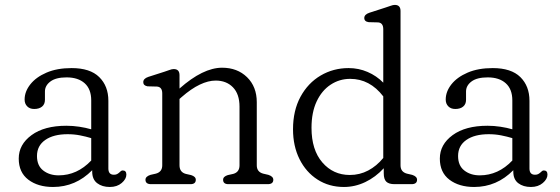

<svg xmlns="http://www.w3.org/2000/svg" viewBox="-20 -752 2285 784"><path d="M56.5 -104.5Q56.5 -162 108.8 -200.2Q161 -238.5 251 -238.5Q277.5 -238.5 304 -234.5Q330.5 -230.5 352.5 -224V-342Q352.5 -388 325.8 -412Q299 -436 252 -436Q208 -436 185.8 -419.2Q163.5 -402.5 163.5 -378.5V-344.5Q163.5 -326.5 151.8 -316.8Q140 -307 119.5 -307Q101.5 -307 91 -317.8Q80.5 -328.5 80.5 -345.5Q80.5 -378 103.8 -407.5Q127 -437 170 -455.5Q213 -474 272.5 -474Q348 -474 385.2 -437.2Q422.5 -400.5 422.5 -340.5V-64Q422.5 -38.5 445 -38.5Q453 -38.5 457.8 -41Q462.5 -43.5 466.5 -47Q470 -50 473.2 -53Q476.5 -56 481 -56Q496 -56 496 -39Q496 -21 477 -4.8Q458 11.5 428.5 11.5Q397 11.5 376.8 -4Q356.5 -19.5 356.5 -51V-57Q289 11.5 196.5 11.5Q135 11.5 95.8 -18.2Q56.5 -48 56.5 -104.5ZM131 -115Q131 -75.5 156.5 -55.8Q182 -36 219.5 -36Q295 -36 352.5 -96.5V-188Q331 -194.5 307 -199.2Q283 -204 256 -204Q198.5 -204 164.8 -180.5Q131 -157 131 -115Z M713 -445V-390.5Q809 -475.5 887 -475.5Q949 -475.5 988.8 -436.8Q1028.5 -398 1028.5 -334.5V-77Q1028.5 -50 1054.5 -43L1076 -38Q1096 -31.5 1096 -18Q1096 0 1073 0H913Q891 0 891 -18Q891 -31 910 -37L932.5 -42Q958 -49 958 -77V-316.5Q958 -368 931.2 -395.5Q904.5 -423 860.5 -423Q830.5 -423 795.8 -406.5Q761 -390 721.5 -355.5L713 -348V-77Q713 -49 738.5 -42L760.5 -37Q779.5 -31 779.5 -18Q779.5 0 757.5 0H597Q574 0 574 -18Q574 -31.5 594.5 -38L616.5 -43Q642.5 -50 642.5 -77V-370.5Q642.5 -396.5 621.5 -398.5L582.5 -399.5Q565 -402.5 565 -416.5Q565 -431 585.5 -438L651 -459Q662 -462.5 672 -466.2Q682 -470 689.5 -470Q713 -470 713 -445Z M1176.5 -224Q1176.5 -300.5 1207 -356.8Q1237.5 -413 1289.2 -443.5Q1341 -474 1403.5 -474Q1444.5 -474 1481 -458.2Q1517.5 -442.5 1545 -414.5V-632.5Q1545 -658.5 1524.5 -660.5L1485.5 -661.5Q1467.5 -664 1467.5 -678.5Q1467.5 -693 1488.5 -700L1553.5 -721Q1564.5 -724.5 1574.8 -728.2Q1585 -732 1592 -732Q1615.5 -732 1615.5 -707V-77Q1615.5 -50 1641.5 -43L1663 -38Q1683 -31.5 1683 -18Q1683 0 1660 0H1591Q1568 0 1557.5 -10Q1547 -20 1547 -44.5V-65Q1513.5 -28.5 1471.5 -8.5Q1429.5 11.5 1384.5 11.5Q1323.5 11.5 1276.5 -18.8Q1229.5 -49 1203 -102.2Q1176.5 -155.5 1176.5 -224ZM1252 -230Q1252 -140 1296.2 -88.8Q1340.5 -37.5 1408.5 -37.5Q1449 -37.5 1483.5 -55.8Q1518 -74 1545 -107V-358.5Q1490 -430 1410 -430Q1366 -430 1330 -406.2Q1294 -382.5 1273 -337.8Q1252 -293 1252 -230Z M1776 -104.5Q1776 -162 1828.2 -200.2Q1880.5 -238.5 1970.5 -238.5Q1997 -238.5 2023.5 -234.5Q2050 -230.5 2072 -224V-342Q2072 -388 2045.2 -412Q2018.5 -436 1971.5 -436Q1927.5 -436 1905.2 -419.2Q1883 -402.5 1883 -378.5V-344.5Q1883 -326.5 1871.2 -316.8Q1859.5 -307 1839 -307Q1821 -307 1810.5 -317.8Q1800 -328.5 1800 -345.5Q1800 -378 1823.2 -407.5Q1846.5 -437 1889.5 -455.5Q1932.5 -474 1992 -474Q2067.5 -474 2104.8 -437.2Q2142 -400.5 2142 -340.5V-64Q2142 -38.5 2164.5 -38.5Q2172.5 -38.5 2177.2 -41Q2182 -43.5 2186 -47Q2189.5 -50 2192.8 -53Q2196 -56 2200.5 -56Q2215.5 -56 2215.5 -39Q2215.5 -21 2196.5 -4.8Q2177.5 11.5 2148 11.5Q2116.5 11.5 2096.2 -4Q2076 -19.5 2076 -51V-57Q2008.5 11.5 1916 11.5Q1854.5 11.5 1815.2 -18.2Q1776 -48 1776 -104.5ZM1850.5 -115Q1850.5 -75.5 1876 -55.8Q1901.5 -36 1939 -36Q2014.5 -36 2072 -96.5V-188Q2050.5 -194.5 2026.5 -199.2Q2002.5 -204 1975.5 -204Q1918 -204 1884.2 -180.5Q1850.5 -157 1850.5 -115Z"/></svg>

Font: Fraunces 9pt S100 Light
Style: Regular
Weight: 300
Version: Version 1.000; ttfautohint (v1.8.3)